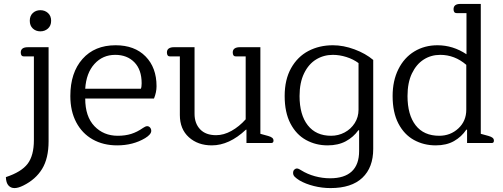

<svg xmlns="http://www.w3.org/2000/svg" viewBox="-20 -730 2569 980"><path d="M132 -624Q132 -649 147.5 -663.5Q163 -678 186 -678Q209 -678 225 -663.5Q241 -649 241 -624Q241 -599 225 -584.5Q209 -570 186 -570Q163 -570 147.5 -584.5Q132 -599 132 -624ZM10 174Q89 148 121 106Q153 64 153 -15V-442H102Q86 -442 86 -462Q86 -489 122 -489H228V-9Q228 78 195 132Q162 186 99 217Q73 230 54 230Q35 230 23 216.5Q11 203 10 174Z M339 -240Q339 -359 401 -429Q463 -499 570 -499Q667 -499 723 -442Q779 -385 779 -290Q779 -259 766 -227H415Q415 -135 462 -86Q509 -37 581 -37Q619 -37 649.5 -46.5Q680 -56 710 -77Q712 -78 718.5 -82Q725 -86 731 -86Q740 -86 746 -79Q752 -72 752 -62Q752 -44 721 -25Q659 12 578 12Q507 12 453 -18.5Q399 -49 369 -106Q339 -163 339 -240ZM699 -277Q703 -286 703 -305Q703 -374 666 -412Q629 -450 568 -450Q504 -450 462 -403.5Q420 -357 415 -277Z M898 -143V-442H848Q832 -442 832 -462Q832 -476 841.5 -482.5Q851 -489 867 -489H973V-149Q973 -100 1001.5 -70Q1030 -40 1083 -40Q1122 -40 1161.5 -62Q1201 -84 1234 -121V-442H1184Q1168 -442 1168 -462Q1168 -476 1177.5 -482.5Q1187 -489 1203 -489H1309V-47L1349 -36Q1363 -32 1369.5 -26.5Q1376 -21 1376 -12Q1376 0 1364 0H1238V-68H1235Q1150 12 1061 12Q990 12 944 -29.5Q898 -71 898 -143Z M1509 191Q1493 181 1484.5 172.5Q1476 164 1476 153Q1476 142 1482 136Q1488 130 1496 130Q1501 130 1507.5 133.5Q1514 137 1517 139Q1549 159 1587.5 169.5Q1626 180 1665 180Q1738 180 1775.5 145Q1813 110 1813 41V-65H1809Q1784 -30 1745 -9Q1706 12 1652 12Q1592 12 1542 -15.5Q1492 -43 1462.5 -99.5Q1433 -156 1433 -240Q1433 -324 1466 -382.5Q1499 -441 1554.5 -470Q1610 -499 1679 -499Q1733 -499 1789.5 -478Q1846 -457 1885 -424V30Q1885 125 1829.5 177.5Q1774 230 1667 230Q1624 230 1582 219.5Q1540 209 1509 191ZM1810 -170V-408Q1783 -428 1748 -439Q1713 -450 1679 -450Q1632 -450 1593.5 -426.5Q1555 -403 1532 -355.5Q1509 -308 1509 -240Q1509 -144 1551 -90.5Q1593 -37 1670 -37Q1707 -37 1739 -54Q1771 -71 1790.5 -101.5Q1810 -132 1810 -170Z M1984 -240Q1984 -318 2013.5 -377Q2043 -436 2095 -467.5Q2147 -499 2213 -499Q2292 -499 2361 -453V-663H2311Q2295 -663 2295 -683Q2295 -710 2330 -710H2434V-47L2474 -36Q2488 -32 2494.5 -26.5Q2501 -21 2501 -12Q2501 0 2490 0H2364V-68H2360Q2336 -32 2297.5 -10Q2259 12 2204 12Q2143 12 2093 -15.5Q2043 -43 2013.5 -99.5Q1984 -156 1984 -240ZM2360 -170V-399Q2301 -450 2227 -450Q2180 -450 2142.5 -426Q2105 -402 2082.5 -355Q2060 -308 2060 -240Q2060 -144 2101.5 -90.5Q2143 -37 2222 -37Q2279 -37 2319.5 -74.5Q2360 -112 2360 -170Z"/></svg>

Font: Maitree
Style: Regular
Weight: 400
Designer: CadsonDemak Team
Foundry: CadsonDemak
Version: Version 1.001